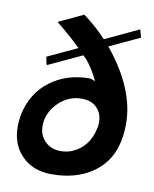

<svg xmlns="http://www.w3.org/2000/svg" viewBox="-76 -700 611 764"><g transform="rotate(10 229.5 -318.0)"><path d="M439 -195Q426 -92 348 -39Q282 6 185 6Q107 6 62 -42Q19 -86 19 -159Q19 -180 24 -208Q43 -296 109.5 -346Q176 -396 270 -396Q272 -396 281 -392.5Q290 -389 291 -389Q258 -456 227 -482L90 -418V-420Q89 -421 88 -425.5Q87 -430 86 -435.5Q85 -441 83 -451L203 -507Q163 -547 103 -595L203 -642L211 -636Q262 -597 296 -559L432 -623Q433 -622 441 -591L319 -534Q442 -384 442 -242Q442 -219 439 -195ZM331 -201Q335 -213 335 -229Q335 -266 312.5 -288.5Q290 -311 251 -311Q197 -311 157 -271Q116 -230 116 -178Q116 -140 140.5 -115.5Q165 -91 204 -91Q249 -91 284.5 -121Q320 -151 331 -201Z"/></g></svg>

Font: GFS Neohellenic Rg
Style: Bold Italic
Weight: 700
Italic angle: -12°
Designer: Designed by Takis Katsoulidis and George D. Matthiopoulos.
Foundry: Designed by Takis Katsoulidis and George D. Matthiopoulos.
Version: Version 1.0